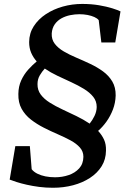

<svg xmlns="http://www.w3.org/2000/svg" viewBox="-20 -838 637 952"><path d="M505.5 -91Q505 -47.5 483.8 -13.5Q462.5 20.5 426 44.2Q389.5 68 342.5 80.5Q295.5 93 242.5 93Q207.5 93 174.5 88.8Q141.5 84.5 112.8 78Q84 71.5 62.2 64.5Q40.5 57.5 28 52.5L56 -113.5H128L137 1Q147 14 164.8 23Q182.5 32 205.2 36.5Q228 41 253 41Q288.5 41 320.2 30.2Q352 19.5 372.5 -3Q393 -25.5 393.5 -60.5Q393.5 -87 376.2 -106.5Q359 -126 330 -141.8Q301 -157.5 266.2 -172.5Q231.5 -187.5 197 -205Q162.5 -222.5 133.5 -245Q104.5 -267.5 87.2 -298.5Q70 -329.5 71 -372.5Q71.5 -409.5 85.2 -439.5Q99 -469.5 120 -492.8Q141 -516 162 -533.5Q144.5 -553 134.5 -576.5Q124.5 -600 124.5 -629.5Q125 -673.5 147.5 -708.2Q170 -743 207.5 -767.8Q245 -792.5 291.5 -805.5Q338 -818.5 387.5 -818.5Q432.5 -818.5 470.8 -812Q509 -805.5 536.8 -796.8Q564.5 -788 577.5 -781.5L551.5 -627.5H482.5L469.5 -738Q462.5 -747 448 -753.5Q433.5 -760 414.2 -763.8Q395 -767.5 373.5 -767.5Q351.5 -767.5 328 -762.8Q304.5 -758 284.5 -747Q264.5 -736 251.5 -717.5Q238.5 -699 236.5 -672.5Q235 -642.5 251.5 -621Q268 -599.5 296.2 -583Q324.5 -566.5 358.8 -552Q393 -537.5 427.5 -521.2Q462 -505 490.8 -484Q519.5 -463 536.8 -434Q554 -405 553.5 -364.5Q552.5 -328 540 -295.2Q527.5 -262.5 508 -235.2Q488.5 -208 466.5 -189Q485.5 -168.5 496 -145.5Q506.5 -122.5 505.5 -91ZM459.5 -307.5Q459.5 -336.5 442.2 -358Q425 -379.5 396.5 -397Q368 -414.5 333.8 -430.2Q299.5 -446 265 -462.2Q230.5 -478.5 202 -498Q189 -484 177.5 -464.8Q166 -445.5 166 -421Q165.5 -391.5 182 -369.2Q198.5 -347 226.8 -329.2Q255 -311.5 289.2 -295.5Q323.5 -279.5 358.8 -262.5Q394 -245.5 424.5 -225Q438 -241.5 448.5 -263Q459 -284.5 459.5 -307.5Z"/></svg>

Font: Merriweather 48pt SemiBold
Style: Italic
Weight: 600
Italic angle: -7.8°
Designer: Eben Sorkin
Foundry: Eben Sorkin
Version: Version 2.101